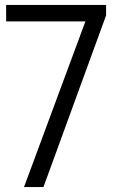

<svg xmlns="http://www.w3.org/2000/svg" viewBox="-20 -760 480 780"><path d="M77.5 0 327 -673H5V-740H411V-697.5L156.5 0Z"/></svg>

Font: Encode Sans Semi Condensed
Style: Regular
Weight: 400
Width: 4
Designer: Multiple Designers
Foundry: Impallari Type
Version: Version 3.000; ttfautohint (v1.8.3) -l 8 -r 50 -G 200 -x 14 